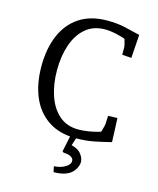

<svg xmlns="http://www.w3.org/2000/svg" viewBox="-138 -815 951 1158"><g transform="rotate(15 337.5 -236.5)"><path d="M387 15Q283 15 213 -31.5Q143 -78 108 -160.5Q73 -243 73 -352Q73 -461 108 -544Q143 -627 213 -673.5Q283 -720 387 -720Q449 -720 498 -709Q547 -698 594 -686L584 -540L526 -544V-590Q526 -600 519 -624Q512 -648 507 -666L533 -633Q504 -646 462.5 -655.5Q421 -665 387 -665Q315 -665 266.5 -623.5Q218 -582 194 -511.5Q170 -441 170 -353Q170 -266 194 -195Q218 -124 266 -82Q314 -40 386 -40Q422 -40 466.5 -48.5Q511 -57 542 -70L514 -36Q520 -51 525 -67.5Q530 -84 533.5 -98Q537 -112 537 -119L539 -166L597 -168L603 -19Q556 -7 502 4Q448 15 387 15ZM309 247 302 212Q343 210 372.5 192Q402 174 400 151Q399 137 383.5 128Q368 119 338 118L329 112L356 -17H398L361 97L347 56Q407 66 430 92.5Q453 119 453 146Q453 163 443 183.5Q433 204 413 220Q395 233 369.5 240Q344 247 309 247Z"/></g></svg>

Font: Andada Pro
Style: Regular
Weight: 400
Designer: Carolina Giovagnoli
Foundry: Huerta Tipografica
Version: Version 3.003